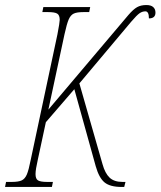

<svg xmlns="http://www.w3.org/2000/svg" viewBox="-43 -742 637 762"><path d="M-19 -20H4Q30 -20 43 -26Q56 -32 63.5 -49.5Q71 -67 79 -108L185 -606Q194 -653 194 -663Q194 -682 184 -688Q174 -694 148 -694H125L129 -714H315L311 -694H288Q262 -694 249.5 -688Q237 -682 229.5 -664.5Q222 -647 213 -606L149 -307L467 -683Q486 -705 501 -713.5Q516 -722 538 -722Q556 -722 565 -714Q574 -706 574 -692Q574 -669 548 -669Q548 -697 534 -697Q522 -697 511 -689.5Q500 -682 477 -655L272 -411L364 -90Q374 -54 392 -37Q410 -20 443 -20H455L450 0H440Q394 0 372 -18Q350 -36 337 -82L252 -388L139 -257L107 -108Q98 -69 98 -51Q98 -32 108 -26Q118 -20 144 -20H167L163 0H-23Z"/></svg>

Font: Noto Serif CondThin
Style: Italic
Weight: 250
Width: 3
Italic angle: -12°
Designer: Monotype Design Team
Foundry: Monotype Imaging Inc.
Version: Version 1.001